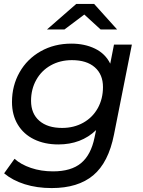

<svg xmlns="http://www.w3.org/2000/svg" viewBox="-20 -757 730 977"><path d="M651 -530 560 -72Q532 70 454.5 135Q377 200 243 200Q168 200 106 180.5Q44 161 1 125L54 51Q86 80 137.5 97.5Q189 115 250 115Q342 115 392.5 73Q443 31 461 -57L469 -95Q393 -22 277 -22Q207 -22 153.5 -48Q100 -74 70.5 -123Q41 -172 41 -238Q41 -321 79.5 -389Q118 -457 187 -496Q256 -535 343 -535Q411 -535 463.5 -509.5Q516 -484 541 -433L560 -530ZM504 -314Q504 -378 462.5 -414.5Q421 -451 346 -451Q286 -451 238.5 -424.5Q191 -398 164.5 -350.5Q138 -303 138 -244Q138 -179 180 -142.5Q222 -106 296 -106Q356 -106 403.5 -132.5Q451 -159 477.5 -206.5Q504 -254 504 -314ZM492 -607 409 -683 308 -607H219L368 -737H459L576 -607Z"/></svg>

Font: Idrija
Style: Italic
Weight: 500
Italic angle: -11.3°
Designer: Julieta Ulanovsky
Foundry: Julieta Ulanovsky
Version: Version 7.200